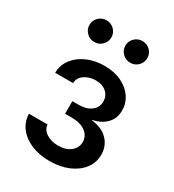

<svg xmlns="http://www.w3.org/2000/svg" viewBox="-183 -855 876 967"><g transform="rotate(30 255.5 -372.0)"><path d="M254.9 6.8Q194.3 6.8 147.7 -12.9Q101.1 -32.7 74.5 -67.9Q47.9 -103 46.9 -147.9H155.3Q156.7 -118.7 185.1 -100.3Q213.4 -82 253.9 -82Q298.3 -82 325.7 -104Q353 -126 353 -159.2Q353 -194.8 323.7 -216.8Q294.4 -238.8 243.2 -238.8H204.6V-312H243.2Q286.1 -312 313.5 -332.8Q340.8 -353.5 340.8 -388.2Q340.8 -420.4 317.6 -441.2Q294.4 -461.9 255.9 -461.9Q218.3 -461.9 190.7 -443.1Q163.1 -424.3 162.1 -392.6H58.1Q59.1 -438.5 85.4 -473.1Q111.8 -507.8 156.7 -527.6Q201.7 -547.4 257.3 -547.4Q314 -547.4 356.2 -527.1Q398.4 -506.8 421.9 -472.7Q445.3 -438.5 445.3 -396Q445.3 -348.6 415 -318.6Q384.8 -288.6 339.4 -280.8V-277.8Q401.4 -269.5 433.6 -235.1Q465.8 -200.7 465.8 -150.9Q465.8 -105 438.7 -69.3Q411.6 -33.7 364 -13.4Q316.4 6.8 254.9 6.8ZM359.9 -625Q333.5 -625 314.7 -643.6Q295.9 -662.1 295.9 -688.5Q295.9 -714.4 314.7 -732.7Q333.5 -751 359.9 -751Q386.2 -751 404.8 -732.7Q423.3 -714.4 423.3 -688.5Q423.3 -662.1 404.8 -643.6Q386.2 -625 359.9 -625ZM150.9 -625Q124.5 -625 105.7 -643.6Q86.9 -662.1 86.9 -688.5Q86.9 -714.4 105.7 -732.7Q124.5 -751 150.9 -751Q177.2 -751 195.8 -732.7Q214.4 -714.4 214.4 -688.5Q214.4 -662.1 195.8 -643.6Q177.2 -625 150.9 -625Z"/></g></svg>

Font: V-Inter
Style: Medium-500
Weight: 500
Designer: Rasmus Andersson
Foundry: rsms
Version: Version 4.000;git-4146feb